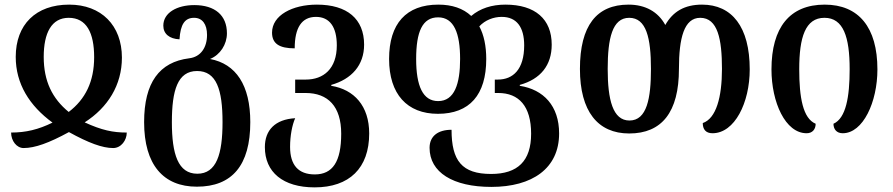

<svg xmlns="http://www.w3.org/2000/svg" viewBox="-20 -567 3860 830"><path d="M82 73C131 73 192 51 278 4C363 51 423 73 469 73C504 73 528 39 528 6C468 6 420 -4 346 -38C446 -102 507 -199 507 -318C507 -457 418 -547 279 -547C135 -547 48 -461 48 -321C48 -205 107 -110 207 -37C146 -7 92 6 28 6C28 42 52 73 82 73ZM277 -83C206 -141 169 -216 169 -321C169 -425 203 -490 277 -490C354 -490 387 -425 387 -320C387 -214 349 -138 277 -83Z M831 240C983 240 1062 148 1062 -39C1062 -199 1000 -291 888 -312C932 -330 961 -375 961 -423C961 -501 909 -545 820 -545C745 -545 686 -512 686 -456C686 -421 712 -399 756 -397C760 -462 779 -490 819 -490C855 -490 875 -462 875 -416C875 -362 848 -321 798 -315C669 -299 603 -210 603 -39C603 145 686 240 831 240ZM833 184C750 184 723 100 723 -39C723 -177 748 -260 832 -260C916 -260 942 -179 942 -39C942 99 916 184 833 184Z M1340 243C1490 243 1576 160 1576 10C1576 -109 1511 -180 1412 -196V-200C1500 -225 1554 -285 1554 -374C1554 -485 1481 -547 1350 -547C1244 -547 1156 -501 1156 -426C1156 -378 1188 -358 1254 -358C1254 -447 1284 -494 1346 -494C1405 -494 1436 -450 1436 -371C1436 -269 1378 -223 1302 -223H1256V-165H1301C1398 -165 1455 -107 1455 11C1455 132 1418 187 1341 187C1270 187 1234 147 1234 68C1234 20 1243 -27 1256 -56C1169 -51 1125 -4 1125 69C1125 177 1203 243 1340 243Z M2104 241C2281 241 2397 161 2397 10C2397 -109 2330 -180 2227 -196V-200C2317 -225 2365 -285 2365 -374C2365 -484 2294 -547 2165 -547C2106 -547 2056 -531 2017 -498C1982 -531 1934 -547 1875 -547C1736 -547 1662 -465 1662 -312C1662 -160 1740 -75 1873 -75C2010 -75 2082 -157 2082 -312C2082 -368 2072 -416 2052 -453C2077 -480 2113 -494 2149 -494C2214 -494 2246 -449 2246 -371C2246 -267 2198 -223 2132 -223H2119V-165H2134C2223 -165 2276 -108 2276 11C2276 129 2218 185 2103 185C1977 185 1932 128 1932 -6C1874 -6 1837 21 1837 72C1837 178 1938 241 2104 241ZM1874 -130C1808 -130 1779 -195 1779 -312C1779 -430 1806 -492 1874 -492C1943 -492 1969 -422 1969 -312C1969 -205 1945 -130 1874 -130Z M2700 10C2841 10 2915 -82 2915 -269C2915 -402 2937 -490 3007 -490C3083 -490 3101 -397 3101 -269C3101 -147 3076 -55 3018 -35C3018 -9 3030 9 3060 9C3156 9 3221 -123 3221 -267C3221 -451 3144 -547 3015 -547C2939 -547 2889 -517 2856 -459C2825 -516 2770 -547 2697 -547C2559 -547 2487 -456 2487 -269C2487 -86 2564 10 2700 10ZM2701 -46C2629 -46 2607 -136 2607 -269C2607 -401 2627 -490 2700 -490C2774 -490 2794 -403 2794 -269C2794 -143 2777 -46 2701 -46Z M3467 9C3492 9 3506 -8 3506 -32C3451 -55 3435 -145 3435 -268C3435 -405 3461 -490 3544 -490C3626 -490 3653 -407 3653 -268C3653 -148 3637 -56 3583 -32C3583 -9 3596 9 3623 9C3711 9 3773 -126 3773 -267C3773 -449 3692 -547 3545 -547C3394 -547 3315 -448 3315 -267C3315 -125 3375 9 3467 9Z"/></svg>

Font: Noto Serif Georgian SemiCondensed Semi
Style: Regular
Weight: 600
Width: 4
Designer: Monotype Design Team
Foundry: Monotype Imaging Inc.
Version: Version 1.901